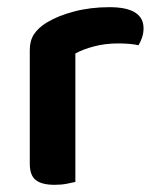

<svg xmlns="http://www.w3.org/2000/svg" viewBox="-20 -508 437 535"><path d="M190 -1Q181 1 166 4Q151 7 132 7Q97 7 80 -6Q63 -19 63 -52V-369Q63 -395 75 -413Q87 -431 110 -445Q141 -464 186.5 -476Q232 -488 285 -488Q380 -488 380 -429Q380 -415 375.5 -402.5Q371 -390 366 -382Q343 -387 309 -387Q274 -387 243 -379Q212 -371 190 -359Z"/></svg>

Font: Baloo Da 2 SemiBold
Style: Regular
Weight: 600
Designer: Noopur Datye, Sulekha Rajkumar and Ek Type
Foundry: Ek Type
Version: Version 1.640;hotconv 1.0.111;makeotfexe 2.5.65597; ttfautoh